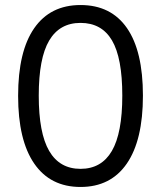

<svg xmlns="http://www.w3.org/2000/svg" viewBox="-20 -734 640 763"><path d="M300 9Q180 9 116 -84Q52 -177 52 -353Q52 -530 116 -622Q180 -714 300 -714Q421 -714 484.5 -622.5Q548 -531 548 -354Q548 -177 484 -84Q420 9 300 9ZM300 -63Q383 -63 424.5 -134Q466 -205 466 -354Q466 -504 425 -573.5Q384 -643 300 -643Q217 -643 175.5 -573Q134 -503 134 -354Q134 -205 175.5 -134Q217 -63 300 -63Z"/></svg>

Font: Winston
Style: Regular
Weight: 400
Designer: Original fonts by Vernon Adams / Changes by Cristiano Sobral
Foundry: Original fonts by Vernon Adams / Changes by Cristiano Sobral
Version: Version 2.503;July 17, 2020;FontCreator 13.0.0.2655 64-bit